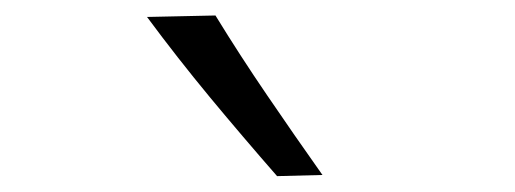

<svg xmlns="http://www.w3.org/2000/svg" viewBox="-20 -832 665 248"><path d="M337.9 -604.5Q293.5 -655.3 251.2 -706.3Q209 -757.3 169.9 -810.1L258.3 -812Q290 -760.3 325 -709Q359.9 -657.7 396.5 -606Z"/></svg>

Font: Pinar-DS3-FD Regular
Style: Regular
Weight: 400
Designer: Amin Abedi
Version: Version 3.000